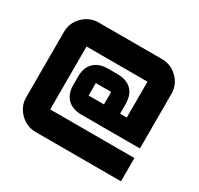

<svg xmlns="http://www.w3.org/2000/svg" viewBox="-152 -907 1134 1094"><g transform="rotate(30 415.5 -360.0)"><path d="M380 -519H442Q502 -519 534.5 -486.5Q567 -454 567 -394V-331H611V-567H210V-153H764V0H203Q143 0 100 -43Q57 -86 57 -145V-575Q57 -635 100 -677.5Q143 -720 203 -720H618Q678 -720 721 -677.5Q764 -635 764 -575V-216H380Q320 -216 287 -248.5Q254 -281 254 -341V-394Q254 -454 287 -486.5Q320 -519 380 -519ZM360 -331H461V-413H360Z"/></g></svg>

Font: Orbitron
Style: Black
Weight: 900
Designer: Matt McInerney
Foundry: Matt McInerney
Version: 1.000